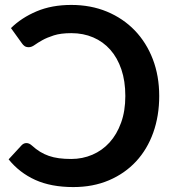

<svg xmlns="http://www.w3.org/2000/svg" viewBox="-20 -751 704 779"><path d="M87 -170.5Q93.5 -170.5 99 -167.8Q104.5 -165 109.5 -160.5Q126 -145.5 142.8 -135.2Q159.5 -125 178.2 -118.5Q197 -112 219.2 -109Q241.5 -106 269 -106Q314.5 -106 354.8 -123.2Q395 -140.5 424.5 -173Q454 -205.5 471.2 -253Q488.5 -300.5 488.5 -361.5Q488.5 -422 472.5 -469.2Q456.5 -516.5 427.5 -549.2Q398.5 -582 358.2 -599.2Q318 -616.5 269.5 -616.5Q226.5 -616.5 198.5 -607.5Q170.5 -598.5 151.8 -588Q133 -577.5 120.5 -568.5Q108 -559.5 97 -559.5Q86 -559.5 79.8 -564Q73.5 -568.5 69.5 -574.5L24.5 -637Q67 -679 128.5 -705Q190 -731 269 -731Q348.5 -731 414 -703.8Q479.5 -676.5 526.8 -627.5Q574 -578.5 600 -510.8Q626 -443 626 -361.5Q626 -281 601.8 -213Q577.5 -145 532 -96Q486.5 -47 422 -19.5Q357.5 8 277.5 8Q187.5 8 123.2 -21Q59 -50 15 -104.5L68 -162Q76.5 -170.5 87 -170.5Z"/></svg>

Font: Lato 2
Style: Bold
Weight: 700
Designer: Lukasz Dziedzic with Adam Twardoch and Botio Nikoltchev
Foundry: tyPoland Lukasz Dziedzic
Version: Version 2.015; 2015-08-06; http://www.latofonts.com/